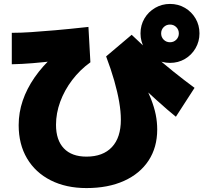

<svg xmlns="http://www.w3.org/2000/svg" viewBox="-20 -875 1040 977"><path d="M420 82Q316 82 238 42.5Q160 3 117.5 -69Q75 -141 75 -238Q75 -302 95.5 -362.5Q116 -423 156 -481Q196 -539 256 -593L276 -567Q200 -558 146 -553.5Q92 -549 40 -548V-708Q86 -708 138 -711.5Q190 -715 260 -721Q330 -727 430 -738L440 -558Q387 -520 347.5 -468Q308 -416 286.5 -357.5Q265 -299 265 -240Q265 -162 305 -120Q345 -78 420 -78Q504 -78 549.5 -126.5Q595 -175 595 -266Q595 -307 586.5 -356.5Q578 -406 561.5 -464Q545 -522 520 -588L650 -698Q699 -651 752.5 -603.5Q806 -556 861.5 -511.5Q917 -467 970 -428L875 -281Q854 -298 830 -318.5Q806 -339 773 -369Q740 -399 690 -445L703 -470Q731 -416 748 -372.5Q765 -329 772.5 -291.5Q780 -254 780 -216Q780 -125 736 -58Q692 9 611 45.5Q530 82 420 82ZM845 -555Q804 -555 769.5 -575Q735 -595 715 -629.5Q695 -664 695 -705Q695 -747 715 -781Q735 -815 769.5 -835Q804 -855 845 -855Q887 -855 921 -835Q955 -815 975 -781Q995 -747 995 -705Q995 -664 975 -629.5Q955 -595 921 -575Q887 -555 845 -555ZM845 -660Q864 -660 877 -673Q890 -686 890 -705Q890 -724 877 -737Q864 -750 845 -750Q826 -750 813 -737Q800 -724 800 -705Q800 -686 813 -673Q826 -660 845 -660Z"/></svg>

Font: M PLUS 2 Thin Black
Style: Regular
Weight: 900
Version: Version 1.001